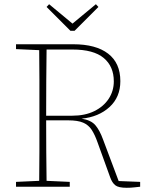

<svg xmlns="http://www.w3.org/2000/svg" viewBox="-20 -886 708 911"><path d="M324 -651H201Q200 -578 199.5 -501Q199 -424 199 -337H323Q383 -337 427 -358.5Q471 -380 495.5 -417Q520 -454 520 -500Q520 -571 472 -611Q424 -651 324 -651ZM56 -653V-676H328Q435 -676 493 -631.5Q551 -587 551 -501Q551 -425 499.5 -378Q448 -331 367 -323Q412 -316 432.5 -292Q453 -268 469 -224L543 -27L645 -23V0Q633 1 617 3Q601 5 581 5Q542 5 527 -7Q512 -19 503 -44L443 -210Q430 -247 415 -270Q400 -293 374.5 -304Q349 -315 304 -315H199Q199 -236 199.5 -166Q200 -96 201 -28L311 -23V0H56V-23L166 -28Q167 -97 167 -167Q167 -237 167 -307V-370Q167 -441 167 -510Q167 -579 166 -648ZM213 -866 324 -774 435 -866 447 -853 334 -740H314L201 -853Z"/></svg>

Font: Source Serif 4 SmText ExtraLight
Style: Regular
Weight: 200
Designer: Frank Grießhammer
Foundry: Adobe
Version: Version 4.005;hotconv 1.1.0;makeotfexe 2.6.0